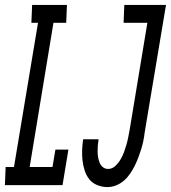

<svg xmlns="http://www.w3.org/2000/svg" viewBox="-46 -755 697 783"><path d="M-26 0 -23 -74H11L109 -662H82L85 -735H227L224 -662H172L75 -74H168L180 -145H233L209 0ZM392 8Q371 8 351 0Q331 -8 318.5 -23.5Q306 -39 299.5 -59Q293 -79 290.5 -100.5Q288 -122 289 -144Q290 -166 293 -187H356Q354 -175 353 -162.5Q352 -150 352 -138Q352 -126 354 -114Q356 -102 360.5 -91Q365 -80 374 -73Q383 -66 395 -66Q411 -66 424 -78Q437 -90 445.5 -104.5Q454 -119 459.5 -134Q465 -149 469.5 -164.5Q474 -180 477 -195.5Q480 -211 483 -227L555 -662H458L461 -735H631L544 -215Q542 -197 538.5 -180Q535 -163 529.5 -145.5Q524 -128 517.5 -111Q511 -94 503 -78Q495 -62 484 -46Q473 -30 459 -18Q445 -6 427.5 1Q410 8 392 8Z"/></svg>

Font: Iosevka Slab Extended
Style: Italic
Weight: 400
Width: 7
Italic angle: -9°
Monospace: yes
Designer: Belleve Invis
Foundry: Belleve Invis
Version: Version 11.1.0; ttfautohint (v1.8.3)